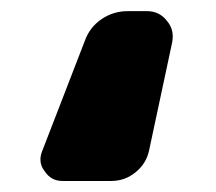

<svg xmlns="http://www.w3.org/2000/svg" viewBox="-20 -242 394 350"><path d="M252 31.2Q247.1 55.7 227.5 71.8Q208 87.9 182.6 87.9H93.8Q73.2 87.9 61.5 70.3Q53.7 60.5 53.7 48.8Q53.7 42 56.6 34.2L134.8 -168Q143.6 -192.4 165 -207Q186.5 -221.7 212.9 -221.7H248Q270.5 -221.7 284.2 -204.1Q294.9 -191.4 294.9 -175.8Q294.9 -170.9 293.9 -165Z"/></svg>

Font: Gen Jyuu Gothic Heavy
Style: Bold
Weight: 900
Designer: [Source Han Sans]
Ryoko NISHIZUKA  (kana & ideographs); Paul D. Hunt (Latin, Greek & Cyrillic); Wenlong ZHANG  (bopomofo
Version: Version 1.002.20150607